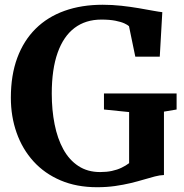

<svg xmlns="http://www.w3.org/2000/svg" viewBox="-20 -772 769 803"><path d="M385.8 11Q300.6 11 233.6 -17.5Q166.5 -46 120.1 -97.1Q73.7 -148.2 49.6 -216.4Q25.4 -284.6 25.4 -363.4Q25.4 -457.4 52.2 -529.9Q79 -602.3 129 -651.8Q178.9 -701.3 249.9 -726.7Q320.9 -752.1 409.4 -752.1Q449 -752.1 487.6 -747.9Q526.2 -743.6 560.2 -737.8Q594.2 -732 619.9 -727.2Q645.6 -722.5 658.8 -721.1L648.2 -534.9H545.9L519.5 -662.4Q514.2 -667.7 500.2 -674.2Q486.1 -680.7 462.3 -685.4Q438.5 -690.1 404 -690.1Q338.1 -690.1 291.8 -655.2Q245.4 -620.2 221 -551.3Q196.5 -482.4 196.5 -380.6Q196.5 -311.7 208.4 -252.1Q220.2 -192.5 244.8 -147.7Q269.4 -102.9 307.8 -77.7Q346.1 -52.4 398.8 -52.4Q425.8 -52.4 447.9 -57.1Q470.1 -61.8 488 -70.4Q505.9 -78.9 520 -89.6V-303.3L414.8 -314V-381H718.6V-314L665.7 -305.1V-40Q648.5 -39.5 627.5 -34Q606.5 -28.5 581.3 -21Q556.2 -13.5 526.2 -6.2Q496.2 1 461.2 6Q426.1 11 385.8 11Z"/></svg>

Font: Merriweather Light
Style: Regular
Weight: 300
Designer: Eben Sorkin
Foundry: Eben Sorkin
Version: Version 2.100